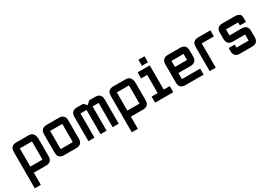

<svg xmlns="http://www.w3.org/2000/svg" viewBox="20 -1559 3768 2678"><g transform="rotate(-30 1904.5 -220.0)"><path d="M48.8 -390.6Q48.8 -488.3 146.5 -488.3H341.8Q439.5 -488.3 439.5 -366.2V-97.7Q439.5 0 341.8 0H146.5V195.3H48.8ZM341.8 -390.6H146.5V-97.7H341.8Z M830.1 0H634.8Q537.1 0 537.1 -97.7V-390.6Q537.1 -488.3 634.8 -488.3H830.1Q927.7 -488.3 927.7 -390.6V-97.7Q927.7 0 830.1 0ZM830.1 -97.7V-390.6H634.8V-97.7Z M1220.7 -390.6H1123V0H1025.4V-390.6Q1025.4 -488.3 1123 -488.3H1220.7L1269.5 -439.5L1318.4 -488.3H1416Q1513.7 -488.3 1513.7 -390.6V0H1416V-390.6H1318.4V0H1220.7Z M1611.3 -390.6Q1611.3 -488.3 1709 -488.3H1904.3Q2002 -488.3 2002 -366.2V-97.7Q2002 0 1904.3 0H1709V195.3H1611.3ZM1904.3 -390.6H1709V-97.7H1904.3Z M2197.3 -537.1V-634.8H2294.9V-537.1ZM2099.6 0V-97.7H2197.3V-390.6H2099.6V-488.3H2294.9V-97.7H2392.6V0Z M2587.9 -488.3H2783.2Q2880.9 -488.3 2880.9 -390.6V-293Q2880.9 -195.3 2783.2 -195.3H2587.9V-97.7H2880.9V0H2587.9Q2490.2 0 2490.2 -97.7V-390.6Q2490.2 -488.3 2587.9 -488.3ZM2783.2 -390.6H2587.9V-293H2783.2Z M3076.2 -488.3H3271.5V-390.6H3076.2V0H2978.5V-390.6Q2978.5 -488.3 3076.2 -488.3Z M3369.1 -146.5H3466.8V-97.7H3662.1V-195.3H3466.8Q3369.1 -195.3 3369.1 -295.4V-395.5Q3369.1 -488.3 3466.8 -488.3H3662.1Q3759.8 -488.3 3759.8 -415V-341.8H3662.1V-390.6H3466.8V-293H3662.1Q3759.8 -293 3759.8 -195.3V-97.7Q3759.8 0 3662.1 0H3466.8Q3369.1 0 3369.1 -97.7Z"/></g></svg>

Font: BabelStone Runic Berhtwald
Style: Regular
Weight: 400
Designer: Andrew West
Foundry: BabelStone
Version: Version 7.004;November 9, 2023